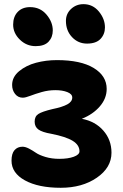

<svg xmlns="http://www.w3.org/2000/svg" viewBox="-20 -849 590 920"><path d="M397 -640.1Q354.5 -640.1 325.2 -671.1Q295.9 -702.1 295.9 -749Q295.9 -783.2 320.6 -806.2Q345.2 -829.1 379.9 -829.1Q424.8 -829.1 453.9 -793.7Q482.9 -758.3 482.9 -717.8Q482.9 -685.1 461.7 -662.6Q440.4 -640.1 397 -640.1ZM150.9 -627.9Q106.9 -627.9 75 -659.2Q43 -690.4 43 -731Q43 -769 64.9 -792Q86.9 -814.9 124 -814.9Q172.4 -814.9 202.6 -779.3Q232.9 -743.7 232.9 -703.1Q232.9 -670.9 212.9 -649.4Q192.9 -627.9 150.9 -627.9ZM271 50.8Q164.1 50.8 99.6 15.4Q35.2 -20 35.2 -79.1Q35.2 -113.3 49.6 -129.6Q64 -146 87.9 -146Q101.6 -146 118.9 -137Q136.2 -127.9 152.1 -116.9Q168 -106 198 -96.9Q228 -87.9 264.2 -87.9Q306.2 -87.9 333.5 -97.9Q360.8 -107.9 360.8 -124Q360.8 -154.3 328.1 -174.3Q295.4 -194.3 225.1 -208Q182.6 -215.3 164.3 -228.3Q146 -241.2 146 -266.1Q146 -291.5 164.1 -303Q182.1 -314.5 231 -326.2Q278.8 -335.9 302.5 -348.9Q326.2 -361.8 326.2 -381.8Q326.2 -398.4 302.7 -407.7Q279.3 -417 245.1 -417Q211.9 -417 180.2 -408Q148.4 -398.9 125.2 -389.9Q102.1 -380.9 88.9 -380.9Q66.4 -380.9 52.2 -398.9Q38.1 -417 38.1 -441.9Q38.1 -480 71.5 -507.8Q105 -535.6 152.6 -548.3Q200.2 -561 252.9 -561Q366.7 -561 429 -523.2Q491.2 -485.4 491.2 -422.9Q491.2 -377.4 458.5 -339.4Q425.8 -301.3 372.1 -279.8Q436.5 -267.6 475.3 -223.1Q514.2 -178.7 514.2 -117.2Q514.2 -45.9 444.1 2.4Q374 50.8 271 50.8Z"/></svg>

Font: Shantell Sans Irregular
Style: Bold
Weight: 700
Designer: Stephen Nixon, Anya Danilova, Shantell Martin
Foundry: Arrow Type
Version: Version 1.006;[9816181b4]